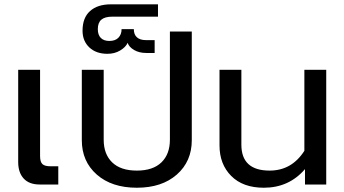

<svg xmlns="http://www.w3.org/2000/svg" viewBox="-20 -861 1607 896"><path d="M165 0Q116.2 0 90.6 -27.8Q64.9 -55.7 64.9 -105V-535.2H167V-132.8Q167 -105.5 178 -95.2Q189 -85 215.8 -85H252V0Z M618.7 15.1Q501.5 15.1 431.6 -46.4Q361.8 -107.9 361.8 -207V-535.2H463.9V-209Q463.9 -141.6 503.4 -103.3Q543 -64.9 618.7 -64.9Q693.8 -64.9 733.4 -103.3Q772.9 -141.6 772.9 -209V-713.9H875V-207Q875 -107.9 805.2 -46.4Q735.4 15.1 618.7 15.1Z M481.4 -609.9Q428.7 -609.9 397 -639.6Q365.2 -669.4 365.2 -717.8Q365.2 -778.3 400.4 -809.6Q435.5 -840.8 497.6 -840.8H717.3V-783.2H503.4Q469.7 -783.2 453.1 -769.3Q436.5 -755.4 436.5 -725.1Q436.5 -698.2 450.4 -684.1Q464.4 -669.9 490.2 -669.9Q518.1 -669.9 532.7 -685.1Q547.4 -700.2 547.4 -725.1H604.5Q604.5 -699.7 619.1 -686.8Q633.8 -673.8 660.6 -673.8H701.7V-613.8H662.6Q629.4 -613.8 605.7 -627.7Q582 -641.6 575.7 -661.1Q566.4 -640.6 540.5 -625.2Q514.6 -609.9 481.4 -609.9Z M1211.4 15.1Q1113.8 15.1 1059.1 -39.8Q1004.4 -94.7 1004.4 -182.1V-535.2H1106.4V-186Q1106.4 -64.9 1238.3 -64.9Q1341.3 -64.9 1400.4 -157.2V-535.2H1502.4V0H1403.3V-71.8Q1328.6 15.1 1211.4 15.1Z"/></svg>

Font: Prompt
Style: Regular
Weight: 400
Designer: Katatrad Team
Foundry: CadsonDemak
Version: Version 1.000;PS 001.000;hotconv 1.0.88;makeotf.lib2.5.64775